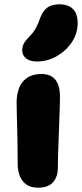

<svg xmlns="http://www.w3.org/2000/svg" viewBox="-20 -860 380 890"><path d="M157 10Q123 10 102.5 -4.5Q82 -19 72 -44Q62 -69 62 -98Q62 -158 61 -199.5Q60 -241 59.5 -271.5Q59 -302 58 -329Q57 -356 57 -386Q57 -422 68.5 -452Q80 -482 106 -499.5Q132 -517 173 -517Q213 -517 235 -492.5Q257 -468 258 -415Q258 -396 257 -362.5Q256 -329 254.5 -289Q253 -249 251.5 -208.5Q250 -168 249 -134Q248 -100 248 -79Q248 -41 226 -15.5Q204 10 157 10ZM152 -575Q118 -575 100.5 -589.5Q83 -604 83 -627Q83 -644 90.5 -658Q98 -672 113 -687Q134 -708 145.5 -728.5Q157 -749 167 -779Q181 -814 202.5 -827Q224 -840 255 -840Q296 -840 318 -818.5Q340 -797 340 -753Q340 -705 313 -664.5Q286 -624 243 -599.5Q200 -575 152 -575Z"/></svg>

Font: Shantell Sans Light ExtraBold
Style: Regular
Weight: 800
Version: Version 1.011;[c5ecc13dd]